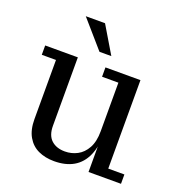

<svg xmlns="http://www.w3.org/2000/svg" viewBox="-129 -811 867 928"><g transform="rotate(20 304.5 -347.5)"><path d="M250 8Q204 8 168.5 -8.5Q133 -25 112.5 -60.5Q92 -96 92 -151V-455H19V-503H187V-151Q187 -102 213 -78Q239 -54 283 -54Q317 -54 346.5 -69.5Q376 -85 394.5 -118.5Q413 -152 413 -205L432 -206Q432 -134 411 -86.5Q390 -39 349.5 -15.5Q309 8 250 8ZM425 0V-167L413 -165V-455H329V-503H509V-48H592V0ZM276 -564 155 -703H254L337 -564Z"/></g></svg>

Font: Montagu Slab
Style: Regular
Weight: 400
Version: Version 1.000